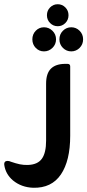

<svg xmlns="http://www.w3.org/2000/svg" viewBox="-102 -674 413 908"><path d="M171 -550Q150 -550 135 -565Q120 -580 120 -602Q120 -624 135 -639Q150 -654 171 -654Q192 -654 207 -639Q222 -624 222 -602Q222 -580 207 -565Q192 -550 171 -550ZM106 -431Q83 -431 67 -447.5Q51 -464 51 -488Q51 -512 67 -528.5Q83 -545 106 -545Q129 -545 146 -528.5Q163 -512 163 -488Q163 -464 146 -447.5Q129 -431 106 -431ZM235 -431Q212 -431 195.5 -447.5Q179 -464 179 -488Q179 -512 195.5 -528.5Q212 -545 235 -545Q258 -545 274.5 -528.5Q291 -512 291 -488Q291 -464 274.5 -447.5Q258 -431 235 -431ZM32 106Q77 104 96.5 76Q116 48 116 -9V-278Q116 -327 139 -349.5Q162 -372 207 -372H217Q230 -372 230 -360V-32Q230 86 186 151Q142 216 55 214Q-1 212 -41 179Q-76 149 -82 105Q-83 97 -79 92Q-75 87 -67 87Q-62 87 -58 88Q-54 89 -50 91Q-27 99 -8 103Q11 107 32 106Z"/></svg>

Font: Zain ExtraBold
Style: Regular
Weight: 800
Designer: Zain,Boutros
Foundry: Mobile Telecommunications Company (Zain), 2024
Version: Version 1.50; ttfautohint (v1.8.4)